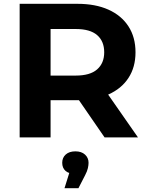

<svg xmlns="http://www.w3.org/2000/svg" viewBox="-20 -720 775 1006"><path d="M83 0V-700H386Q480 -700 548 -669.5Q616 -639 653 -582Q690 -525 690 -446Q690 -368 653 -311.5Q616 -255 548 -225Q480 -195 386 -195H173L245 -266V0ZM528 0 353 -254H526L703 0ZM245 -248 173 -324H377Q452 -324 489 -356.5Q526 -389 526 -446Q526 -504 489 -536Q452 -568 377 -568H173L245 -645ZM318 266 358 138 375 191Q341 191 323.5 175.5Q306 160 306 133Q306 106 324.5 89.5Q343 73 375 73Q407 73 425.5 90Q444 107 444 133Q444 145 440.5 161Q437 177 426 198L391 266Z"/></svg>

Font: MOST Montserrat
Style: Bold
Weight: 700
Designer: Julieta Ulanovsky
Foundry: Julieta Ulanovsky
Version: Version 8.000;March 11, 2024;FontCreator 15.0.0.2926 64-bit